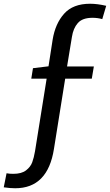

<svg xmlns="http://www.w3.org/2000/svg" viewBox="-50 -802 587 1025"><path d="M334 -605 308 -447H451L440 -382H298L238 -7Q205 203 31 203Q5 203 -30 198L-15 123Q0 126 21 126Q65 126 89 107.5Q113 89 122 64.5Q131 40 137 5L199 -382H117L126 -438L209 -448L231 -590Q245 -676 292.5 -729Q340 -782 431 -782Q470 -782 517 -771L496 -700Q471 -707 444 -707Q390 -707 365.5 -679Q341 -651 334 -605Z"/></svg>

Font: Bitter Pro Medium
Style: Italic
Weight: 500
Italic angle: -9°
Designer: Sol Matas, and Bitter project Authors
Foundry: Sol Matas
Version: Version 1.010